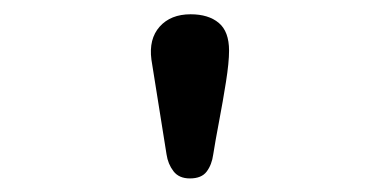

<svg xmlns="http://www.w3.org/2000/svg" viewBox="-20 -783 540 273"><path d="M250 -529.3Q234.4 -529.3 226.6 -539.6Q218.8 -549.8 216.8 -563.5L195.3 -698.2Q191.4 -727.5 207 -745.1Q222.7 -762.7 251 -762.7Q276.4 -762.7 291 -750.5Q305.7 -738.3 305.7 -710.9Q305.7 -694.3 301.3 -666.5Q296.9 -638.7 291.5 -610.4Q286.1 -582 283.2 -563.5Q281.2 -548.8 273.9 -539.1Q266.6 -529.3 250 -529.3Z"/></svg>

Font: Kosugi Maru
Style: Regular
Weight: 400
Designer: MOTOYA
Version: Version 4.002